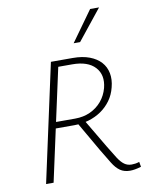

<svg xmlns="http://www.w3.org/2000/svg" viewBox="-98 -978 828 1057"><g transform="rotate(-10 316.0 -449.5)"><path d="M74 0 217 -658H339Q393 -658 432.5 -643Q472 -628 495.5 -602Q519 -576 526 -540Q533 -504 522 -462Q512 -421 489 -389.5Q466 -358 434.5 -336.5Q403 -315 364.5 -303.5Q326 -292 283 -292H155L162 -327H294Q341 -327 379 -344.5Q417 -362 443 -393Q469 -424 480 -465Q498 -536 457.5 -580Q417 -624 330 -624H252L116 0ZM543 8Q510 8 487.5 -7.5Q465 -23 445.5 -55Q426 -87 399 -132L298 -307L336 -319L439 -145Q464 -103 481.5 -76Q499 -49 516.5 -36.5Q534 -24 557 -24Q567 -24 577.5 -25.5Q588 -27 600 -31L605 -3Q585 3 570 5.5Q555 8 543 8ZM358 -737 480 -907H530L394 -737Z"/></g></svg>

Font: Ysabeau ExtraLight
Style: Italic
Weight: 250
Italic angle: -12°
Version: Version 2.000;gftools[0.9.27.dev2+g8671c4b]